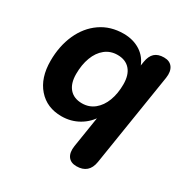

<svg xmlns="http://www.w3.org/2000/svg" viewBox="-159 -633 925 955"><g transform="rotate(30 303.5 -155.5)"><path d="M348.3 106.4 379 -87.7H388.2Q361 -41.3 316.3 -15.5Q271.5 10.4 217.3 10.4Q133.5 10.4 83.3 -46.9Q33.1 -104.2 33.1 -201.6Q33.1 -286.4 63.5 -354.5Q94 -422.6 150.2 -461.5Q206.4 -500.4 281.7 -500.4Q336.7 -500.4 378 -474.1Q419.3 -447.7 436.3 -398.1L427.5 -368L437 -428.6Q442.7 -463.9 461.5 -481.2Q480.4 -498.4 514.5 -498.4Q547.6 -498.4 563.3 -476.4Q579 -454.3 573.2 -415.6L488.9 116.4Q477.4 188.4 406.3 188.4Q373.2 188.4 357.8 166.7Q342.5 145.1 348.3 106.4ZM405.7 -281.2Q405.7 -335.5 380.1 -364.6Q354.6 -393.8 308.1 -393.8Q267.6 -393.8 237.6 -370Q207.7 -346.2 191.9 -304Q176.1 -261.8 176.1 -208.8Q176.1 -154.6 201.7 -125.4Q227.2 -96.3 273.7 -96.3Q314.2 -96.3 344.2 -120.5Q374.1 -144.8 389.9 -186.5Q405.7 -228.3 405.7 -281.2Z"/></g></svg>

Font: SN Pro Thin
Style: Italic
Weight: 200
Italic angle: -9°
Designer: Tobias Whetton
Foundry: Supernotes
Version: Version 1.003;Glyphs 3.3 (3324)